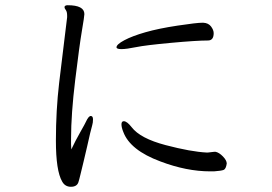

<svg xmlns="http://www.w3.org/2000/svg" viewBox="-20 -718 1040 735"><path d="M848 -92Q845 -71 836 -67.5Q827 -64 799 -62H785Q694 -62 594 -100Q478 -143 452 -213Q445 -230 445 -242Q445 -254 454 -254Q466 -254 484 -231Q517 -188 614 -162.5Q711 -137 772 -134H775L801 -137H805Q819 -134 833.5 -119Q848 -104 848 -92ZM758 -631Q778 -630 788 -616.5Q798 -603 798 -591Q798 -563 776 -563Q733 -563 635 -554Q537 -545 500.5 -537.5Q464 -530 445 -530Q426 -530 426 -537Q426 -548 456 -564Q486 -580 536.5 -594.5Q587 -609 660 -620Q733 -631 755 -631ZM239 -698Q303 -698 303 -664Q303 -656 293.5 -600Q284 -544 268 -412.5Q252 -281 252 -187V-166Q252 -155 253 -146Q269 -180 287.5 -212.5Q306 -245 309 -252Q319 -274 327.5 -274Q336 -274 336 -261Q336 -248 333 -238.5Q330 -229 325 -207.5Q320 -186 313.5 -157Q307 -128 300 -99.5Q293 -71 288 -50Q283 -29 280 -20Q274 -3 251.5 -3Q229 -3 218 -23Q194 -64 194 -179.5Q194 -295 206.5 -401.5Q219 -508 226 -562Q233 -616 237 -652V-658Q237 -673 232 -679.5Q227 -686 227 -690V-692Q229 -698 239 -698Z"/></svg>

Font: ToneOZ-Pinyin-WenKai-Regular
Style: Regular
Weight: 400
Designer: Fontworks Inc.
Foundry: ToneOZ
Version: Version 0.240331